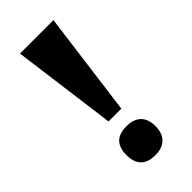

<svg xmlns="http://www.w3.org/2000/svg" viewBox="-230 -767 828 828"><g transform="rotate(-45 184.0 -352.5)"><path d="M145 -237H223L286 -714H82ZM185 9C232 9 274 -13 274 -80C274 -147 232 -168 185 -168C135 -168 97 -147 97 -80C97 -13 135 9 185 9Z"/></g></svg>

Font: Noto Serif Ethiopic SemiCondensed Black
Style: Regular
Weight: 900
Width: 4
Designer: Monotype Design Team
Foundry: Monotype Imaging Inc.
Version: Version 2.102